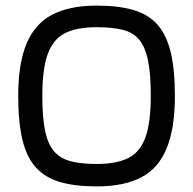

<svg xmlns="http://www.w3.org/2000/svg" viewBox="-20 -657 689 685"><path d="M325 8Q248 8 194.5 -7.5Q141 -23 108 -59.5Q75 -96 60 -158.5Q45 -221 45 -315Q45 -431 75 -502Q105 -573 167 -605Q229 -637 325 -637Q402 -637 455.5 -621.5Q509 -606 541.5 -569.5Q574 -533 589 -470.5Q604 -408 604 -315Q604 -199 574.5 -127.5Q545 -56 483.5 -24Q422 8 325 8ZM325 -72Q394 -72 436.5 -92.5Q479 -113 498.5 -166Q518 -219 518 -315Q518 -393 508 -441.5Q498 -490 476 -516Q454 -542 416.5 -551Q379 -560 325 -560Q256 -560 213.5 -539.5Q171 -519 151 -466Q131 -413 131 -315Q131 -238 141 -190Q151 -142 173.5 -116.5Q196 -91 233 -81.5Q270 -72 325 -72Z"/></svg>

Font: Blinker
Style: Regular
Weight: 400
Designer: Juergen Huber
Foundry: supertype
Version: 1.017